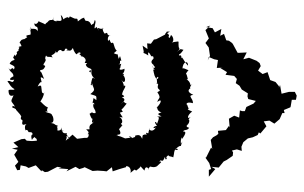

<svg xmlns="http://www.w3.org/2000/svg" viewBox="-168 -616 804 507"><g transform="rotate(90 233.5 -362.0)"><path d="M130 -512 136 -526 138 -536 159 -533 158 -549 159 -542 170 -560 177 -556 180 -579 188 -586 199 -583 206 -593 216 -599 226 -615 234 -614 241 -616 246 -636 253 -630 262 -611 273 -607V-600L271 -594L290 -592L285 -579L293 -565L316 -567L312 -565L323 -557L325 -536L333 -537L337 -532L342 -523L349 -517L373 -521L369 -518L395 -505L396 -503L410 -513L426 -518L428 -512H446L426 -529L420 -519L422 -538L406 -551C405 -554 403 -556 402 -559L391 -575L382 -576L377 -573L374 -586L378 -599L367 -598L355 -603L345 -615L342 -628L336 -641L329 -644L332 -648L313 -664L300 -657L298 -672L306 -685L294 -699L278 -706V-712L270 -710L263 -727L261 -728L243 -731V-742L232 -744L222 -739V-724L227 -704L204 -700L211 -697H207L196 -688L191 -674L170 -667L175 -654L166 -642L154 -649L146 -646L140 -638L132 -618L136 -603L118 -612L119 -591V-588L95 -575L92 -572L87 -565L86 -558L69 -552L74 -542L56 -545L65 -528L54 -522L51 -505L47 -516L59 -503L81 -512L93 -503L108 -514L100 -511L127 -515L139 -509ZM63 -401 71 -396 83 -373 84 -367 95 -359 94 -349 109 -350 100 -337 115 -340C123 -339 116 -338 126 -352C112 -350 119 -355 128 -360C129 -362 125 -366 134 -366C141 -359 144 -359 150 -364C136 -365 142 -359 155 -368C156 -375 164 -363 153 -362C170 -368 159 -379 164 -364C163 -367 177 -365 187 -373C175 -380 191 -381 188 -372C184 -376 194 -374 202 -376C193 -369 202 -380 203 -378C219 -373 213 -388 223 -380C221 -382 217 -385 223 -376C241 -388 237 -378 249 -376C239 -387 248 -390 265 -373C256 -378 273 -371 276 -387C280 -377 280 -374 287 -387V-375C289 -381 289 -382 307 -375C300 -374 298 -364 312 -375C312 -365 322 -362 316 -372C329 -365 324 -355 320 -355C322 -350 320 -355 319 -356C332 -349 333 -357 330 -346C342 -349 331 -348 336 -339C336 -339 333 -337 346 -336C337 -332 334 -328 338 -317C344 -321 341 -305 348 -309C338 -312 338 -293 343 -306L345 -291L340 -279L334 -256C350 -276 330 -270 335 -270C339 -268 340 -261 335 -271C336 -280 329 -281 318 -273C331 -264 326 -271 310 -284C308 -268 315 -287 305 -280C306 -285 292 -285 288 -275C291 -290 291 -284 277 -277C273 -287 278 -287 265 -278C272 -280 272 -280 253 -295C249 -282 243 -294 255 -279C246 -289 242 -294 236 -282C235 -298 228 -278 228 -283C216 -285 208 -295 205 -290C211 -282 211 -294 190 -281C205 -290 188 -295 178 -286C178 -286 171 -293 177 -280C178 -283 168 -291 161 -289C166 -279 163 -273 159 -278C144 -280 148 -285 150 -273C148 -282 137 -273 140 -281C123 -276 126 -279 135 -274C115 -268 128 -277 120 -261C110 -273 113 -267 116 -271C108 -263 106 -264 94 -260C87 -253 103 -258 82 -248C96 -252 78 -252 88 -246C74 -242 71 -254 74 -251C70 -237 62 -251 69 -235C75 -246 61 -225 53 -235C61 -230 57 -231 52 -232C63 -229 44 -212 61 -222C42 -211 56 -216 54 -210C41 -211 38 -215 32 -211C49 -206 39 -207 46 -202C37 -198 33 -194 35 -183C38 -192 29 -181 26 -183C28 -176 29 -175 36 -166C24 -165 32 -163 27 -154C27 -153 20 -140 23 -145C35 -138 17 -148 30 -128C34 -126 27 -130 19 -121C35 -124 36 -127 34 -107C35 -116 38 -106 32 -101H23C41 -101 25 -95 38 -86C41 -81 46 -76 47 -84C38 -73 39 -65 35 -63C41 -60 45 -56 41 -51C56 -52 43 -62 62 -60C49 -54 62 -39 50 -42C53 -39 68 -46 55 -38C65 -45 77 -39 71 -41C74 -20 77 -35 78 -32C89 -17 79 -26 84 -20C83 -16 99 -8 92 -13C107 -21 99 -16 104 -9C104 -16 111 -6 113 -10C121 3 115 -13 128 0C117 1 131 3 132 5C142 -6 134 9 148 14C154 3 154 -2 163 3C152 9 172 11 158 17C172 13 170 4 181 4C186 15 193 18 190 2C203 7 190 10 194 20C204 12 208 13 215 1C219 5 214 12 218 17C242 17 228 0 232 4C251 13 244 10 261 0C258 10 258 5 263 7C265 6 263 5 268 -3C268 1 279 -14 288 -17C287 -5 288 -17 288 -16C301 -13 290 -23 304 -19C313 -19 307 -27 307 -31C307 -31 310 -23 324 -28C319 -33 329 -35 325 -36C332 -31 325 -45 332 -46C337 -50 330 -39 350 -45C343 -45 340 -59 338 -48C351 -60 342 -56 351 -58L352 -45L351 -31L346 -26L347 -17L356 4L368 -9L372 8L375 -7L388 2L407 -9L417 0L429 -6L428 -13L416 -15L419 -29L423 -36L416 -55L432 -70L429 -71L434 -79L433 -87L420 -112L422 -123L424 -115L426 -141L432 -136L420 -160L426 -170L423 -180L421 -184L431 -205L430 -218L431 -234L432 -242L421 -256L432 -258C428 -270 424 -281 421 -293L418 -294C419 -308 435 -306 436 -305C426 -318 426 -314 430 -320C420 -334 416 -335 414 -325C414 -329 421 -333 430 -342C415 -344 423 -354 428 -352C425 -349 412 -366 420 -353C417 -357 424 -364 419 -374C419 -374 420 -374 408 -386C403 -386 410 -377 403 -384C404 -391 407 -390 394 -396C410 -398 390 -405 397 -398C389 -402 385 -415 385 -403C395 -406 391 -410 395 -418C379 -422 386 -418 371 -424C382 -422 370 -426 374 -422C379 -432 370 -432 373 -425C373 -425 364 -432 365 -438C350 -442 348 -448 359 -438C341 -437 339 -443 348 -440C330 -454 326 -451 327 -444C320 -447 326 -454 317 -460C312 -445 313 -461 310 -452C312 -457 296 -465 293 -457C295 -463 302 -451 288 -464C297 -453 283 -455 274 -468C268 -455 269 -453 264 -462C270 -456 255 -457 255 -453C255 -453 247 -452 252 -470C239 -471 232 -454 230 -471C222 -453 216 -458 212 -464C214 -459 200 -467 203 -468C209 -459 197 -469 187 -450C195 -460 178 -454 190 -457C171 -453 170 -449 176 -450C160 -460 167 -460 164 -456C158 -443 159 -442 163 -442C140 -443 139 -458 153 -457C144 -448 135 -445 131 -441C137 -435 123 -445 126 -433C118 -434 130 -432 111 -445C107 -432 111 -439 116 -427C110 -441 99 -429 111 -435C98 -429 91 -434 89 -431C90 -423 90 -419 93 -412C90 -423 74 -417 72 -412C84 -407 79 -409 77 -405C71 -412 62 -396 70 -397L63 -409ZM113 -136C111 -143 118 -146 106 -153C107 -153 120 -157 123 -163C123 -163 114 -169 120 -174C127 -167 113 -162 129 -177C128 -167 125 -184 139 -187C122 -188 138 -189 146 -184C145 -191 149 -195 149 -193C141 -197 148 -189 150 -187C165 -191 155 -208 171 -199C164 -192 169 -197 163 -203C180 -197 188 -213 188 -211C183 -204 182 -205 203 -200C209 -205 197 -202 198 -203C217 -208 215 -215 228 -199C234 -217 231 -215 244 -215C234 -202 239 -211 254 -203C244 -204 259 -215 254 -207C267 -205 266 -213 278 -213C280 -201 272 -208 280 -197C296 -203 294 -204 292 -206C292 -204 311 -201 300 -207C309 -207 305 -194 321 -197V-188C334 -201 325 -191 325 -191C333 -201 334 -185 334 -195C348 -194 342 -187 344 -180L346 -164L335 -152L351 -134C339 -139 338 -136 342 -137C340 -130 336 -145 347 -142C327 -136 343 -136 331 -137C334 -124 322 -123 324 -128C328 -125 325 -122 315 -124C315 -124 326 -123 324 -112C308 -114 319 -105 312 -114C307 -99 307 -110 304 -94C305 -107 284 -100 284 -98C277 -97 279 -86 274 -80V-87C272 -82 263 -87 263 -87C260 -77 248 -70 248 -67C231 -78 233 -73 222 -79C233 -77 219 -70 226 -72C209 -68 201 -73 208 -60C193 -67 195 -71 199 -71C187 -69 178 -63 188 -77C172 -70 168 -70 168 -66C160 -66 170 -74 154 -80C147 -75 162 -73 157 -77C143 -74 149 -80 151 -74C130 -89 142 -75 126 -82C132 -86 128 -88 131 -100C122 -90 128 -104 114 -108C123 -111 122 -106 110 -108C118 -102 115 -107 118 -112C107 -116 113 -128 114 -122C118 -138 104 -126 109 -139Z"/></g></svg>

Font: Charger Distortion
Style: 1
Weight: 400
Designer: Jasper
Foundry: Cannot Into Space Fonts
Version: Version 0.98